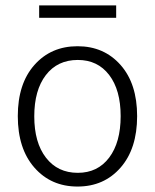

<svg xmlns="http://www.w3.org/2000/svg" viewBox="-20 -681 574 711"><path d="M45.9 -251Q45.9 -371.1 107.4 -440.4Q168.9 -509.8 267.1 -509.8Q365.2 -509.8 426.5 -440.4Q487.8 -371.1 487.8 -251Q487.8 -130.4 426.5 -60.3Q365.2 9.8 267.1 9.8Q168.9 9.8 107.4 -60.3Q45.9 -130.4 45.9 -251ZM106.9 -250Q106.9 -153.3 150.1 -97.2Q193.4 -41 268.1 -41Q341.8 -41 384.3 -97.4Q426.8 -153.8 426.8 -251Q426.8 -347.7 384.3 -403.3Q341.8 -459 268.1 -459Q192.9 -459 149.9 -403.1Q106.9 -347.2 106.9 -250ZM125 -615.2V-661.1H410.2V-615.2Z"/></svg>

Font: LT Hoop Light
Style: Regular
Weight: 300
Designer: Daniel Lyons
Foundry: LyonsType
Version: Version 1.000